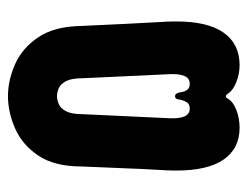

<svg xmlns="http://www.w3.org/2000/svg" viewBox="-88 -514 607 470"><g transform="rotate(-90 215.0 -278.5)"><path d="M138 5Q87 5 60 -34Q33 -73 33 -150Q33 -152 33 -156Q33 -160 33.5 -172.5Q34 -185 35.5 -209Q37 -233 38.5 -275Q40 -317 43 -382Q43 -448 69.5 -487.5Q96 -527 136 -544.5Q176 -562 215 -562Q254 -562 293.5 -544.5Q333 -527 359.5 -487.5Q386 -448 387 -382Q390 -318 392 -276Q394 -234 395.5 -209.5Q397 -185 397.5 -173Q398 -161 398 -156.5Q398 -152 398 -150Q398 -73 370.5 -34Q343 5 291 5Q270 5 249.5 -3Q229 -11 221 -24Q215 -33 209 -24Q202 -11 181.5 -3Q161 5 138 5ZM215 -442Q206 -442 195.5 -437.5Q185 -433 178 -419.5Q171 -406 171 -379L161 -165Q160 -143 165.5 -130Q171 -117 185 -117Q195 -117 199.5 -123.5Q204 -130 206 -138Q207 -147 209 -150Q211 -153 215 -153Q223 -153 225 -138Q226 -130 230.5 -123.5Q235 -117 245 -117Q259 -117 264.5 -130Q270 -143 269 -165L259 -379Q259 -406 252 -419.5Q245 -433 235 -437.5Q225 -442 215 -442Z"/></g></svg>

Font: Beiruti ExtraBold
Style: Regular
Weight: 800
Designer: Arlette Boutros
Foundry: Boutros
Version: Version 1.41